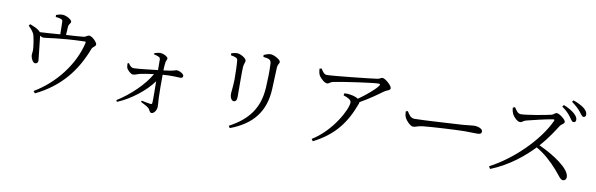

<svg xmlns="http://www.w3.org/2000/svg" viewBox="-54 -1345 5989 1928"><g transform="rotate(10 2940.0 -381.0)"><path d="M405 -740C425 -738 447 -735 460 -729C476 -723 477 -717 478 -695C479 -671 480 -612 480 -576C412 -571 330 -564 274 -562C269 -570 260 -577 245 -587C222 -602 194 -612 165 -624L153 -607C180 -578 208 -553 217 -514C225 -484 238 -403 238 -370C238 -353 233 -335 234 -323C235 -294 256 -244 283 -246C299 -247 311 -257 310 -279C310 -297 287 -483 283 -527C297 -518 308 -514 321 -514C357 -514 466 -540 731 -548C745 -548 747 -546 744 -532C693 -311 529 -96 315 31L332 52C579 -68 724 -250 814 -488C821 -507 853 -519 853 -537C853 -560 799 -614 769 -614C753 -614 736 -595 718 -593C677 -588 603 -584 538 -580C539 -608 541 -643 543 -664C545 -694 566 -700 566 -719C566 -739 509 -774 467 -774C446 -774 427 -768 404 -760Z M1443 -541C1460 -538 1476 -534 1490 -527C1502 -521 1508 -516 1508 -501C1508 -474 1509 -429 1509 -393C1428 -384 1315 -370 1265 -369C1242 -369 1227 -384 1209 -411L1196 -407C1196 -392 1197 -373 1201 -362C1208 -342 1245 -305 1268 -305C1290 -305 1308 -317 1342 -325C1377 -332 1424 -340 1476 -346C1414 -233 1281 -105 1149 -23L1158 -7C1295 -63 1437 -176 1510 -279C1511 -189 1513 -86 1510 -57C1509 -48 1503 -44 1494 -45C1471 -47 1434 -56 1402 -62L1396 -49C1424 -34 1458 -19 1479 -1C1496 15 1497 43 1519 43C1544 43 1570 5 1570 -30C1570 -54 1567 -76 1565 -117C1562 -173 1562 -288 1563 -355C1658 -363 1714 -356 1746 -356C1760 -356 1769 -366 1769 -378C1769 -400 1723 -424 1693 -424C1682 -424 1678 -412 1563 -399C1563 -424 1565 -455 1568 -476C1571 -504 1582 -507 1582 -524C1582 -539 1539 -566 1501 -566C1479 -566 1458 -558 1443 -554Z M2671 -405C2674 -467 2678 -568 2680 -627C2682 -659 2699 -665 2699 -686C2699 -707 2633 -746 2595 -746C2577 -746 2549 -737 2527 -727L2528 -707C2554 -704 2577 -700 2588 -694C2606 -684 2608 -670 2610 -653C2614 -584 2612 -499 2607 -408C2595 -203 2501 -69 2306 34L2319 56C2545 -29 2660 -173 2671 -405ZM2256 -653C2273 -646 2274 -638 2276 -614C2280 -577 2282 -479 2282 -433C2280 -351 2272 -312 2272 -285C2272 -248 2289 -217 2311 -217C2329 -217 2343 -229 2343 -267C2343 -308 2341 -528 2344 -571C2347 -608 2359 -618 2359 -637C2359 -662 2298 -698 2261 -698C2245 -698 2224 -693 2204 -687V-667C2225 -663 2241 -660 2256 -653Z M3103 -688C3106 -665 3108 -644 3116 -627C3131 -596 3177 -556 3202 -556C3226 -556 3227 -574 3266 -582C3378 -604 3662 -644 3710 -644C3731 -644 3735 -640 3722 -621C3693 -580 3612 -512 3535 -458C3517 -470 3489 -480 3457 -485C3439 -489 3422 -489 3393 -489L3388 -467C3432 -452 3469 -437 3469 -407C3469 -339 3346 -101 3148 20L3164 41C3375 -67 3479 -207 3554 -411C3556 -417 3557 -422 3557 -427C3648 -478 3737 -542 3780 -574C3802 -591 3842 -595 3842 -618C3842 -646 3771 -707 3744 -707C3727 -707 3718 -693 3697 -690C3639 -681 3251 -639 3187 -639C3158 -639 3144 -664 3124 -694Z M4031 -417C4032 -397 4033 -380 4040 -361C4054 -327 4101 -278 4129 -278C4158 -278 4169 -293 4226 -299C4301 -308 4582 -323 4645 -323C4706 -323 4741 -321 4776 -321C4810 -321 4820 -332 4820 -350C4820 -377 4775 -394 4737 -394C4711 -394 4683 -388 4616 -383C4570 -381 4220 -358 4131 -358C4089 -358 4073 -389 4051 -423Z M5570 -737C5614 -707 5640 -679 5661 -651C5680 -625 5691 -603 5707 -603C5721 -603 5732 -612 5732 -628C5732 -648 5722 -667 5698 -689C5673 -712 5634 -735 5584 -755ZM5083 -640C5085 -612 5091 -591 5097 -579C5109 -553 5149 -510 5178 -510C5202 -510 5206 -528 5237 -536C5292 -550 5431 -584 5502 -595C5513 -596 5519 -594 5514 -581C5421 -376 5185 -141 4950 -19L4965 6C5155 -70 5297 -192 5389 -289C5479 -236 5543 -177 5610 -102C5663 -42 5677 -10 5704 -10C5727 -10 5738 -27 5738 -47C5738 -130 5574 -241 5413 -314C5486 -395 5545 -487 5579 -541C5592 -561 5622 -569 5622 -589C5622 -611 5557 -663 5527 -663C5513 -663 5501 -644 5480 -638C5425 -624 5228 -589 5173 -589C5140 -589 5121 -625 5104 -649ZM5659 -801C5703 -769 5728 -745 5749 -720C5770 -695 5781 -672 5797 -672C5812 -672 5821 -681 5821 -698C5821 -719 5811 -738 5785 -760C5760 -780 5722 -800 5671 -818Z"/></g></svg>

Font: Source Han Serif K
Style: Regular
Weight: 400
Designer: Ryoko NISHIZUKA 西塚涼子 (kana & ideographs); Frank Grießhammer (Latin, Greek & Cyrillic); Wenlong ZHANG 张文龙 (bopomofo); San
Foundry: Adobe Systems Incorporated
Version: Version 1.001;PS 1.001;hotconv 16.6.54;makeotf.lib2.5.65590